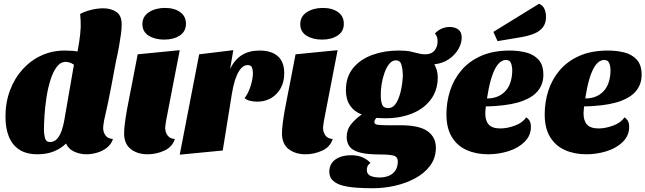

<svg xmlns="http://www.w3.org/2000/svg" viewBox="-20 -798 3422 1018"><path d="M178 20Q120 20 82.5 -4.5Q45 -29 27 -73.5Q9 -118 9 -179Q9 -255 33 -319Q57 -383 100 -430.5Q143 -478 200 -504Q257 -530 323 -530Q342 -530 365.5 -528.5Q389 -527 398 -522L596 -479Q583 -409 568 -329.5Q553 -250 532 -160Q531 -152 529 -140Q527 -128 527 -118Q527 -98 539 -80.5Q551 -63 579 -61Q570 -33 547 -15Q524 3 495 11.5Q466 20 438 20Q404 20 373.5 6Q343 -8 330 -37Q304 -11 266 4.5Q228 20 178 20ZM245 -45Q269 -45 284.5 -64Q300 -83 308.5 -110Q317 -137 321 -161L372 -455Q360 -463 349 -466.5Q338 -470 329 -470Q301 -470 281 -443.5Q261 -417 247.5 -374Q234 -331 226.5 -282Q219 -233 216 -187Q213 -141 213 -109Q213 -87 218.5 -66Q224 -45 245 -45ZM594 -468 382 -480Q393 -532 399.5 -573.5Q406 -615 408 -654Q408 -672 407.5 -689Q407 -706 405 -724Q429 -737 462.5 -745.5Q496 -754 528 -754Q569 -754 598 -734Q627 -714 625 -662Q625 -645 621.5 -618.5Q618 -592 611.5 -555Q605 -518 594 -468Z M763 20Q709 20 673.5 -7.5Q638 -35 638 -92Q638 -113 642.5 -147.5Q647 -182 654 -220.5Q661 -259 668 -293.5Q675 -328 679 -349L710 -510L933 -532L861 -160Q860 -152 858 -140.5Q856 -129 856 -118Q856 -98 868 -80.5Q880 -63 907 -61Q894 -19 851.5 0.5Q809 20 763 20ZM851 -588Q801 -588 768 -609Q735 -630 735 -670Q735 -711 770 -733.5Q805 -756 855 -756Q904 -756 935 -734Q966 -712 966 -672Q966 -631 933 -609.5Q900 -588 851 -588Z M933 22 1036 -510 1217 -532 1200 -432Q1224 -482 1262.5 -506Q1301 -530 1357 -530Q1419 -530 1453 -500Q1487 -470 1487 -410Q1487 -343 1446.5 -301Q1406 -259 1343 -259Q1324 -259 1305.5 -263.5Q1287 -268 1277 -278Q1296 -302 1308.5 -341Q1321 -380 1321 -411Q1321 -427 1316 -440Q1311 -453 1293 -453Q1281 -453 1269 -445Q1257 -437 1246 -419Q1235 -401 1225.5 -371.5Q1216 -342 1209 -298L1161 0Z M1600 20Q1546 20 1510.5 -7.5Q1475 -35 1475 -92Q1475 -113 1479.5 -147.5Q1484 -182 1491 -220.5Q1498 -259 1505 -293.5Q1512 -328 1516 -349L1547 -510L1770 -532L1698 -160Q1697 -152 1695 -140.5Q1693 -129 1693 -118Q1693 -98 1705 -80.5Q1717 -63 1744 -61Q1731 -19 1688.5 0.5Q1646 20 1600 20ZM1688 -588Q1638 -588 1605 -609Q1572 -630 1572 -670Q1572 -711 1607 -733.5Q1642 -756 1692 -756Q1741 -756 1772 -734Q1803 -712 1803 -672Q1803 -631 1770 -609.5Q1737 -588 1688 -588Z M1959 200Q1917 200 1875 197.5Q1833 195 1799 186.5Q1765 178 1745 159.5Q1725 141 1726 109Q1728 68 1760 46.5Q1792 25 1841 25Q1879 25 1905 37.5Q1931 50 1944 66Q1931 76 1928 85Q1925 94 1925 103Q1925 125 1943.5 134Q1962 143 1994 143Q2019 143 2040.5 134.5Q2062 126 2075 108Q2088 90 2089 63Q2091 34 2068 27.5Q2045 21 1995 21Q1928 21 1889.5 11Q1851 1 1835 -19Q1819 -39 1818 -69Q1818 -111 1842.5 -140.5Q1867 -170 1898 -191Q1858 -206 1836 -238.5Q1814 -271 1814 -320Q1814 -391 1852.5 -437.5Q1891 -484 1954.5 -507Q2018 -530 2093 -530Q2132 -530 2156 -525Q2180 -520 2197.5 -515Q2215 -510 2235 -510Q2268 -510 2284.5 -531Q2301 -552 2300 -581Q2300 -606 2286 -620Q2302 -638 2322.5 -646.5Q2343 -655 2363 -655Q2392 -655 2410 -641.5Q2428 -628 2428 -599Q2428 -568 2410 -537Q2392 -506 2359.5 -484Q2327 -462 2283 -457Q2291 -442 2296 -425.5Q2301 -409 2301 -389Q2301 -319 2264 -270Q2227 -221 2164.5 -196Q2102 -171 2025 -171Q2014 -171 2001.5 -171.5Q1989 -172 1975 -173Q1971 -168 1968 -162.5Q1965 -157 1965 -150Q1965 -139 1982.5 -136.5Q2000 -134 2034 -134H2103Q2203 -134 2247.5 -102Q2292 -70 2291 -12Q2290 42 2259.5 82Q2229 122 2180 148Q2131 174 2073.5 187Q2016 200 1959 200ZM2038 -225Q2065 -225 2081.5 -253Q2098 -281 2106.5 -322Q2115 -363 2116 -402Q2115 -431 2108.5 -454.5Q2102 -478 2079 -478Q2059 -478 2044 -459.5Q2029 -441 2018.5 -411.5Q2008 -382 2003 -349.5Q1998 -317 1999 -289Q1999 -263 2006 -244Q2013 -225 2038 -225Z M2568 20Q2505 20 2455 -2Q2405 -24 2376 -71Q2347 -118 2347 -192Q2347 -257 2366.5 -317.5Q2386 -378 2427 -426Q2468 -474 2531.5 -502Q2595 -530 2683 -530Q2728 -530 2768.5 -520Q2809 -510 2835 -482Q2861 -454 2861 -401Q2861 -355 2835 -320Q2809 -285 2753 -263.5Q2697 -242 2607 -236Q2595 -235 2582.5 -234.5Q2570 -234 2556 -234Q2555 -225 2554 -214.5Q2553 -204 2553 -196Q2553 -158 2571.5 -137.5Q2590 -117 2633 -117Q2669 -117 2710 -132Q2751 -147 2770 -176Q2784 -166 2789.5 -154.5Q2795 -143 2795 -126Q2795 -79 2761.5 -46Q2728 -13 2676 3.5Q2624 20 2568 20ZM2562 -276Q2597 -276 2622.5 -288Q2648 -300 2664.5 -320.5Q2681 -341 2688.5 -368.5Q2696 -396 2696 -427Q2695 -450 2688.5 -465Q2682 -480 2662 -480Q2648 -480 2634 -470Q2620 -460 2607 -437Q2594 -414 2582.5 -374.5Q2571 -335 2562 -276ZM2618 -580 2596 -629 2838 -778Q2858 -770 2866.5 -751Q2875 -732 2875 -709Q2875 -673 2857 -651.5Q2839 -630 2809 -618.5Q2779 -607 2744 -601Z M3089 20Q3026 20 2976 -2Q2926 -24 2897 -71Q2868 -118 2868 -192Q2868 -257 2887.5 -317.5Q2907 -378 2948 -426Q2989 -474 3052.5 -502Q3116 -530 3204 -530Q3249 -530 3289.5 -520Q3330 -510 3356 -482Q3382 -454 3382 -401Q3382 -355 3356 -320Q3330 -285 3274 -263.5Q3218 -242 3128 -236Q3116 -235 3103.5 -234.5Q3091 -234 3077 -234Q3076 -225 3075 -214.5Q3074 -204 3074 -196Q3074 -158 3092.5 -137.5Q3111 -117 3154 -117Q3190 -117 3231 -132Q3272 -147 3291 -176Q3305 -166 3310.5 -154.5Q3316 -143 3316 -126Q3316 -79 3282.5 -46Q3249 -13 3197 3.5Q3145 20 3089 20ZM3083 -276Q3118 -276 3143.5 -288Q3169 -300 3185.5 -320.5Q3202 -341 3209.5 -368.5Q3217 -396 3217 -427Q3216 -450 3209.5 -465Q3203 -480 3183 -480Q3169 -480 3155 -470Q3141 -460 3128 -437Q3115 -414 3103.5 -374.5Q3092 -335 3083 -276Z"/></svg>

Font: Sansita Swashed Light Black
Style: Regular
Weight: 900
Version: Version 1.003